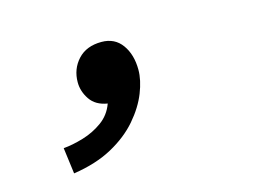

<svg xmlns="http://www.w3.org/2000/svg" viewBox="-55 -239 669 490"><g transform="rotate(-15 280.0 6.0)"><path d="M88 159 79 90Q103 88 131.5 79.5Q160 71 183.5 54Q207 37 217 9Q186 4 171.5 -17.5Q157 -39 157 -63Q157 -98 179.5 -122.5Q202 -147 242 -147Q277 -147 296 -120.5Q315 -94 315 -54Q315 -27 302 6Q289 39 261.5 71Q234 103 191 126.5Q148 150 88 159Z"/></g></svg>

Font: Ubuntu Sans Mono
Style: Italic
Weight: 400
Italic angle: -13.5°
Monospace: yes
Designer: Dalton Maag Ltd
Foundry: Dalton Maag Ltd
Version: Version 1.006